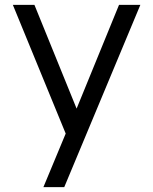

<svg xmlns="http://www.w3.org/2000/svg" viewBox="-20 -556 632 792"><path d="M159 216 251 -5 33 -536H122L296 -108L471 -536H559L245 216Z"/></svg>

Font: Plus Jakarta Text Light
Style: Regular
Weight: 300
Designer: Gumpita Rahayu
Foundry: Tokotype Studio
Version: Version 1.000